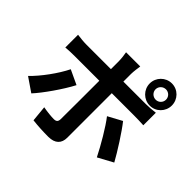

<svg xmlns="http://www.w3.org/2000/svg" viewBox="-209 -1113 1417 1417"><g transform="rotate(45 500.0 -404.0)"><path d="M775 -750C775 -780 800 -804 830 -804C860 -804 884 -780 884 -750C884 -720 860 -696 830 -696C800 -696 775 -720 775 -750ZM714 -750C714 -686 766 -634 830 -634C894 -634 945 -686 945 -750C945 -814 894 -866 830 -866C766 -866 714 -814 714 -750ZM341 -359 228 -412C187 -328 107 -218 40 -154L148 -80C203 -139 295 -270 341 -359ZM771 -415 662 -356C710 -295 781 -174 824 -88L942 -152C902 -225 822 -351 771 -415ZM86 -630V-497C114 -500 153 -501 183 -501H437C437 -453 437 -136 436 -99C435 -73 425 -63 399 -63C375 -63 331 -67 288 -75L300 49C351 55 409 58 463 58C534 58 567 22 567 -36C567 -120 567 -419 567 -501H801C828 -501 867 -500 899 -498V-629C872 -625 828 -622 800 -622H567V-702C567 -727 574 -775 576 -789H428C432 -772 437 -728 437 -702V-622H183C151 -622 116 -626 86 -630Z"/></g></svg>

Font: Noto Sans JP
Style: Bold
Weight: 700
Designer: Ryoko NISHIZUKA 西塚涼子 (kana, bopomofo & ideographs); Paul D. Hunt (Latin, Greek & Cyrillic); Sandoll Communications 산돌커뮤니
Foundry: Adobe
Version: Version 2.004;hotconv 1.0.118;makeotfexe 2.5.65603